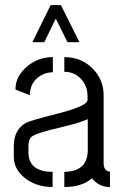

<svg xmlns="http://www.w3.org/2000/svg" viewBox="-20 -749 495 768"><path d="M109.4 -580.1 182.6 -728.5H223.6L297.9 -580.1H250L203.1 -674.8L157.2 -580.1ZM35.2 -121.1Q35.2 -68.4 86.9 -31.2Q130.9 -1 190.4 -1V-61.5Q111.3 -61.5 96.7 -115.2Q93.8 -126 93.8 -136.7V-168Q94.7 -190.4 105.5 -201.2Q120.1 -215.8 221.7 -239.3Q303.7 -258.8 331.1 -272.5V-149.4Q331.1 -68.4 250 -62.5Q243.2 -61.5 237.3 -61.5V-1Q306.6 -1 345.7 -34.2Q346.7 -35.2 347.7 -36.1Q375 -1 419.9 -1V-62.5Q395.5 -64.5 394.5 -94.7V-368.2Q394.5 -433.6 345.7 -479.5Q301.8 -520.5 237.3 -520.5V-461.9Q284.2 -461.9 312.5 -422.9Q330.1 -398.4 330.1 -367.2V-349.6Q331.1 -325.2 211.9 -294.9Q100.6 -266.6 84 -257.8Q36.1 -230.5 35.2 -167ZM42 -390.6 99.6 -368.2Q99.6 -423.8 147.5 -449.2Q168 -460 191.4 -460V-520.5Q125 -520.5 78.1 -473.6Q41 -436.5 42 -390.6Z"/></svg>

Font: Post No Bills Colombo
Style: Medium
Weight: 600
Designer: Kosala Senevirathne, Siva Puranthara, Lasantha Premarathna, Tharique Azeez
Foundry: Mooniak
Version: Version 1.220 ; ttfautohint (v1.5)